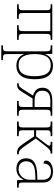

<svg xmlns="http://www.w3.org/2000/svg" viewBox="1028 -1614 826 2921"><g transform="rotate(90 1440.5 -153.0)"><path d="M44 0V-25H62Q93 -25 108.5 -29Q124 -33 129.5 -48.5Q135 -64 135 -98V-438Q135 -472 129.5 -487.5Q124 -503 108.5 -507Q93 -511 62 -511H44V-536H586V-511H568Q537 -511 521.5 -507Q506 -503 500.5 -487.5Q495 -472 495 -438V-98Q495 -64 500.5 -48.5Q506 -33 521.5 -29Q537 -25 568 -25H586V0H363V-25H382Q412 -25 427 -29Q442 -33 447.5 -48.5Q453 -64 453 -98V-506H177V-98Q177 -64 182.5 -48.5Q188 -33 203 -29Q218 -25 248 -25H267V0Z M669 240V215H685Q717 215 733 211Q749 207 754.5 191.5Q760 176 760 143V-439Q760 -472 754.5 -487.5Q749 -503 733.5 -507Q718 -511 687 -511H669V-536H800L802 -429H805Q850 -546 980 -546Q1078 -546 1131.5 -479.5Q1185 -413 1185 -268Q1185 -123 1130.5 -56.5Q1076 10 980 10Q853 10 805 -100H801Q802 -73 802 -45Q802 -17 802 7V143Q802 176 807.5 191.5Q813 207 829 211Q845 215 877 215H894V240ZM972 -23Q1058 -23 1098.5 -83Q1139 -143 1139 -268Q1139 -392 1098.5 -452.5Q1058 -513 972 -513Q882 -513 842 -451.5Q802 -390 802 -268Q802 -149 842.5 -86Q883 -23 972 -23Z M1247 0V-25H1254Q1284 -25 1302.5 -44.5Q1321 -64 1348 -107L1434 -244Q1383 -255 1348.5 -290Q1314 -325 1314 -387Q1314 -459 1363.5 -497.5Q1413 -536 1507 -536H1740V-511H1722Q1692 -511 1676 -507Q1660 -503 1654.5 -487.5Q1649 -472 1649 -438V-98Q1649 -64 1654.5 -48.5Q1660 -33 1676 -29Q1692 -25 1724 -25H1740V0H1516V-25H1534Q1565 -25 1581 -29Q1597 -33 1602 -48.5Q1607 -64 1607 -98V-236H1477L1387 -90Q1364 -53 1347 -33.5Q1330 -14 1308 -7Q1286 0 1247 0ZM1513 -267H1607V-506H1513Q1431 -506 1395 -475Q1359 -444 1359 -387Q1359 -329 1395 -298Q1431 -267 1513 -267Z M1828 0V-25H1844Q1876 -25 1892 -29Q1908 -33 1913.5 -48.5Q1919 -64 1919 -98V-438Q1919 -472 1913.5 -487.5Q1908 -503 1892 -507Q1876 -511 1846 -511H1828V-536H2051V-511H2032Q2002 -511 1987 -507Q1972 -503 1966.5 -487.5Q1961 -472 1961 -438V-290H2054L2160 -428Q2181 -455 2188.5 -467.5Q2196 -480 2196 -491Q2196 -502 2185 -506.5Q2174 -511 2137 -511V-536H2315V-511Q2282 -511 2261 -496.5Q2240 -482 2217 -453L2087 -285L2202 -118Q2238 -67 2262 -46Q2286 -25 2323 -25H2327V0H2313Q2277 0 2255 -7Q2233 -14 2212 -37Q2191 -60 2158 -107L2054 -259H1961V-98Q1961 -64 1966 -48.5Q1971 -33 1986.5 -29Q2002 -25 2033 -25H2051V0Z M2542 10Q2502 10 2466.5 -6Q2431 -22 2409.5 -55Q2388 -88 2388 -141Q2388 -223 2450 -262.5Q2512 -302 2631 -306L2714 -309V-396Q2714 -445 2685.5 -480.5Q2657 -516 2588 -516Q2527 -516 2497 -484.5Q2467 -453 2467 -403Q2422 -403 2422 -441Q2422 -485 2468 -515.5Q2514 -546 2589 -546Q2670 -546 2713 -508.5Q2756 -471 2756 -400V-98Q2756 -65 2760.5 -49.5Q2765 -34 2778.5 -29.5Q2792 -25 2820 -25H2835V0H2720L2717 -97H2714Q2702 -73 2681.5 -48.5Q2661 -24 2627 -7Q2593 10 2542 10ZM2551 -23Q2601 -23 2637.5 -47.5Q2674 -72 2694 -109Q2714 -146 2714 -183V-280L2633 -277Q2522 -273 2477.5 -237.5Q2433 -202 2433 -141Q2433 -91 2463 -57Q2493 -23 2551 -23Z"/></g></svg>

Font: Noto Serif ExtraLight
Style: Regular
Weight: 200
Designer: Monotype Design Team
Foundry: Monotype Imaging Inc.
Version: Version 2.015; ttfautohint (v1.8.4.7-5d5b)